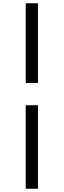

<svg xmlns="http://www.w3.org/2000/svg" viewBox="-20 -870 389 1173"><path d="M137.2 283.2V-227.1H211.9V283.2ZM211.9 -362.8H137.2V-850.1H211.9Z"/></svg>

Font: Source Han Serif TW Heavy
Style: Regular
Weight: 900
Designer: Ryoko NISHIZUKA Ë•øÂ°öÊ∂ºÂ≠ê (kana & ideographs); Frank Grie√ühammer (Latin, Greek & Cyrillic); Wenlong ZHANG Âº†ÊñáÈæô 
Foundry: Adobe
Version: Version 2.003;hotconv 1.1.1;makeotfexe 2.6.0